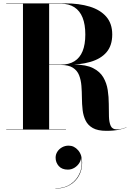

<svg xmlns="http://www.w3.org/2000/svg" viewBox="-20 -770 782 1141"><path d="M197 -384V-386H342Q390 -386 422.2 -406Q454.5 -426 470.8 -465.8Q487 -505.5 487 -565Q487 -624.5 470.8 -665.2Q454.5 -706 422 -727Q389.5 -748 342 -748H17V-750H367Q450 -750 513 -730.8Q576 -711.5 611.5 -670.8Q647 -630 647 -565Q647 -500 613.5 -460.2Q580 -420.5 517.2 -402.2Q454.5 -384 367 -384ZM17 0V-2H372V0ZM116.5 -1V-749H272V-1ZM612 7.5Q561 7.5 531.8 -9Q502.5 -25.5 488.8 -53.5Q475 -81.5 471 -116.2Q467 -151 466.8 -188.2Q466.5 -225.5 463.8 -260.2Q461 -295 450 -323Q439 -351 413.2 -367.5Q387.5 -384 341.5 -384H197V-386H422Q492 -386 533 -365.2Q574 -344.5 594 -310.2Q614 -276 620.2 -234.8Q626.5 -193.5 626.5 -152.5Q626.5 -111.5 627.5 -77.2Q628.5 -43 638 -22Q647.5 -1 674 -1Q690 -1 705.2 -5Q720.5 -9 731 -14L732 -13Q720 -6.5 688.5 0.5Q657 7.5 612 7.5ZM309 351V349.5Q361.5 349.5 399.8 324Q438 298.5 455.2 255Q472.5 211.5 461 158.5H462Q463 179.5 452 197.5Q441 215.5 422.8 226.8Q404.5 238 383 238Q348 238 329.2 216.8Q310.5 195.5 310.5 167Q310.5 147.5 321 131.2Q331.5 115 349.2 105.2Q367 95.5 388 95.5Q420.5 95.5 444.2 122.8Q468 150 468 197Q468 240 448.8 274.8Q429.5 309.5 393.8 330.2Q358 351 309 351Z"/></svg>

Font: Bodoni Moda 96pt
Style: Bold
Weight: 700
Version: Version 2.005